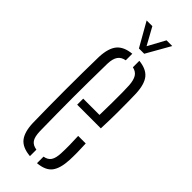

<svg xmlns="http://www.w3.org/2000/svg" viewBox="-248 -775 809 809"><g transform="rotate(45 156.0 -371.0)"><path d="M49 -101.5Q48 -148 47.5 -198Q47 -248 47 -299.2Q47 -350.5 47.5 -400.5Q48 -450.5 49 -497.5Q51.5 -550 72.2 -575.2Q93 -600.5 139 -605V-566Q116.5 -562 106 -546.5Q95.5 -531 94.5 -502Q93.5 -444 93 -395.5Q92.5 -347 92.5 -301Q92.5 -255 93 -206Q93.5 -157 94.5 -98.5Q95.5 -66 105.8 -51.5Q116 -37 139 -33.5V5Q92 1 71.5 -24.2Q51 -49.5 49 -101.5ZM181 5V-34Q202.5 -37.5 212.5 -52.2Q222.5 -67 223.5 -98.5Q224.5 -119 224.2 -143.8Q224 -168.5 222.5 -199H267.5Q269 -172.5 269.2 -147.5Q269.5 -122.5 268.5 -101.5Q266 -49.5 246.8 -24.2Q227.5 1 181 5ZM126.5 -289V-325H223.5Q224.5 -364.5 224.8 -399Q225 -433.5 224.8 -460Q224.5 -486.5 223.5 -502Q221.5 -531 211.8 -546.5Q202 -562 181 -566.5V-605Q225.5 -600.5 245.8 -575.8Q266 -551 268.5 -498.5Q269 -482.5 269.5 -452Q270 -421.5 269.8 -380.2Q269.5 -339 267.5 -289ZM143 -640.5 82.5 -747H116.5L159 -670L201 -747H235L174.5 -640.5Z"/></g></svg>

Font: Big Shoulders Stencil Display Thin Light
Style: Regular
Weight: 300
Version: Version 2.001